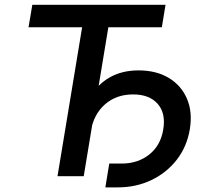

<svg xmlns="http://www.w3.org/2000/svg" viewBox="-20 -748 882 815"><path d="M101.1 -632.3 117.2 -727.5H682.6L667 -632.3H439.9L335.4 0H224.1L328.6 -632.3ZM427.2 47.4 443.8 -53.7H496.1Q565.4 -53.7 613.8 -92.3Q662.1 -130.9 672.9 -198.2Q684.6 -267.1 649.4 -307.1Q614.3 -347.2 544.9 -347.2Q473.6 -347.2 425.5 -304.9Q377.4 -262.7 365.2 -189.9H312Q325.7 -273.9 359.4 -331.8Q393.1 -389.6 445.6 -419.4Q498 -449.2 567.9 -449.2Q643.6 -449.2 696.5 -417.2Q749.5 -385.3 773.7 -328.9Q797.9 -272.5 785.6 -198.7Q773.4 -125.5 730.5 -70.1Q687.5 -14.6 622.6 16.4Q557.6 47.4 479.5 47.4Z"/></svg>

Font: Inter 17pt Medium
Style: Italic
Weight: 500
Italic angle: -9.3988°
Version: Version 4.001;git-66647c0bb